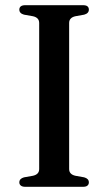

<svg xmlns="http://www.w3.org/2000/svg" viewBox="-20 -720 418 740"><path d="M246.5 -68.5Q246.5 -58 252.8 -51.5Q259 -45 271 -42.5L304.5 -36.5Q322.5 -31.5 322.5 -17Q322.5 -9.5 317.2 -4.8Q312 0 299.5 0H77.5Q66 0 60.2 -4.8Q54.5 -9.5 54.5 -17Q54.5 -31.5 72.5 -36.5L106.5 -42.5Q118.5 -45 124.8 -51.5Q131 -58 131 -68.5V-631.5Q131 -642 124.8 -648.5Q118.5 -655 106.5 -657.5L72.5 -663.5Q54.5 -668.5 54.5 -683Q54.5 -691 60.2 -695.5Q66 -700 77.5 -700H299.5Q312 -700 317.2 -695.5Q322.5 -691 322.5 -683Q322.5 -668.5 304.5 -663.5L271 -657.5Q259 -655 252.8 -648.5Q246.5 -642 246.5 -631.5Z"/></svg>

Font: Fraunces 24pt
Style: Regular
Weight: 400
Version: Version 1.000;[b76b70a41]